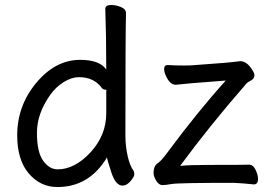

<svg xmlns="http://www.w3.org/2000/svg" viewBox="-20 -735 1077 779"><path d="M213.9 -47.9Q283.2 -47.9 347.2 -116.9Q411.1 -186 411.1 -275.9V-367.2L412.1 -369.1Q412.1 -371.1 408.2 -371.1Q398.9 -371.1 393.1 -377.9Q361.8 -421.9 299.8 -421.9Q271 -421.9 239 -402.3Q207 -382.8 183.1 -349.1Q129.9 -273.9 129.9 -196Q129.9 -118.2 155 -83Q180.2 -47.9 213.9 -47.9ZM212.9 23.9Q144 23.9 96.9 -31Q49.8 -85.9 49.8 -186Q49.8 -306.2 127.4 -399.2Q205.1 -492.2 305.2 -492.2Q383.8 -492.2 411.1 -453.1Q411.1 -592.8 407.2 -699.2Q407.2 -714.8 431.2 -714.8Q450.2 -714.8 470.7 -706.5Q491.2 -698.2 491.2 -681.2Q488.8 -591.8 488.8 -185.1Q488.8 -143.1 497.8 -102.5Q506.8 -62 522 -42Q524.9 -36.1 524.9 -27.8Q524.9 -18.1 509.5 0Q494.1 18.1 477.1 18.1Q449.2 18.1 431.6 -35.9Q414.1 -89.8 414.1 -96.2Q341.8 23.9 212.9 23.9ZM639.2 16.1Q625 16.1 614 -1.5Q603 -19 603 -34.2Q603 -46.9 606.9 -56.9Q610.8 -66.9 622.8 -75Q634.8 -83 659.2 -116.2Q782.2 -282.2 896 -408.2Q721.2 -395 692.9 -391.1Q668.9 -391.1 652.8 -428.2Q646 -442.9 646 -455.1Q646 -471.2 660.2 -471.2Q687 -469.2 724.1 -469.2Q752 -469.2 761.2 -470.2Q917 -481 954.1 -486.8Q981.9 -486.8 1002.9 -452.1Q1012.2 -439 1012.2 -429.2Q1012.2 -416 998 -408.4Q983.9 -400.9 979 -395Q829.1 -223.1 710.9 -62Q748 -65.9 825.2 -65.9Q975.1 -65.9 991.2 -66.9Q1006.8 -66.9 1016.8 -46.4Q1026.9 -25.9 1026.9 -8.8Q1026.9 13.2 1009.8 13.2Q969.2 8.8 929.2 6.8Q704.1 6.8 677 11.5Q649.9 16.1 639.2 16.1Z"/></svg>

Font: LXGW WenKai Screen
Style: Regular
Weight: 400
Designer: LXGW / Fontworks Inc.
Foundry: LXGW / Fontworks Inc.
Version: Version 1.510;January 18,2025